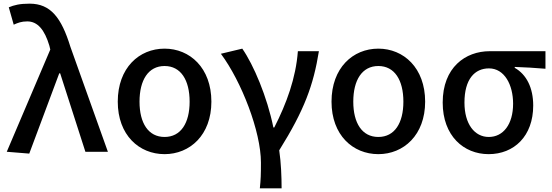

<svg xmlns="http://www.w3.org/2000/svg" viewBox="-20 -830 3017 1050"><path d="M140 10 304 -429H309L447 0H570L365 -574C316 -733 257 -810 142 -810C87 -810 57 -802 28 -790L55 -695C77 -705 97 -713 129 -713C186 -713 224 -667 250 -580L255 -559L17 0Z M880 13C1018 13 1136 -91 1136 -274C1136 -459 1018 -564 880 -564C741 -564 624 -459 624 -274C624 -91 741 13 880 13ZM880 -81C791 -81 743 -157 743 -274C743 -392 791 -469 880 -469C969 -469 1017 -392 1017 -274C1017 -157 969 -81 880 -81Z M1401 200H1520C1520 137 1517 59 1507 -8C1645 -229 1694 -364 1724 -550H1609C1598 -403 1547 -264 1480 -133H1475C1441 -300 1367 -475 1305 -564L1188 -536C1301 -384 1407 -110 1407 59C1407 125 1406 151 1401 200Z M2049 13C2187 13 2305 -91 2305 -274C2305 -459 2187 -564 2049 -564C1910 -564 1793 -459 1793 -274C1793 -91 1910 13 2049 13ZM2049 -81C1960 -81 1912 -157 1912 -274C1912 -392 1960 -469 2049 -469C2138 -469 2186 -392 2186 -274C2186 -157 2138 -81 2049 -81Z M2652 13C2791 13 2896 -85 2896 -253C2896 -350 2859 -423 2795 -459V-464C2855 -462 2902 -459 2963 -454V-550H2658C2525 -550 2401 -461 2401 -269C2401 -87 2516 13 2652 13ZM2653 -81C2575 -81 2520 -152 2520 -269C2520 -397 2576 -456 2654 -456C2739 -456 2786 -366 2786 -263C2786 -150 2732 -81 2653 -81Z"/></svg>

Font: Noto Sans CJK JP Medium
Style: Regular
Weight: 500
Designer: Ryoko NISHIZUKA (kana & ideographs); Paul D. Hunt (Latin, Greek & Cyrillic); Wenlong ZHANG (bopomofo); Sandoll Communica
Foundry: Adobe Systems Incorporated
Version: Version 1.004;PS 1.004;hotconv 1.0.82;makeotf.lib2.5.63406